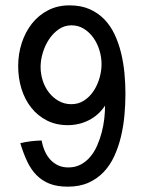

<svg xmlns="http://www.w3.org/2000/svg" viewBox="-20 -698 532 727"><path d="M377.7 -298Q377.9 -275.1 374.9 -248.9Q371.9 -222.7 365.2 -196.8Q358.4 -170.9 347.8 -146.7Q337.2 -122.6 321.7 -104.2Q306.2 -85.8 285.5 -74.9Q264.9 -64 238.8 -64Q217.4 -64 200.4 -71.7Q183.5 -79.5 170.7 -93.3Q158 -107.2 149.7 -125.9Q141.5 -144.5 137.7 -166Q116.6 -165.5 96.9 -163.1Q77.3 -160.8 56.9 -155.9Q68.6 -116.9 83.1 -86.4Q97.5 -55.9 118.3 -34.8Q139.2 -13.7 167.8 -2.4Q196.4 8.8 236.6 8.8Q281.5 8.8 315 -6.2Q348.5 -21.2 372.9 -47Q397.2 -72.8 413 -107.4Q428.8 -142 438.1 -181.1Q447.4 -220.2 451.2 -261.7Q455 -303.2 455 -342.7Q455 -381.5 451.2 -421.2Q447.4 -460.9 438.3 -498.2Q429.2 -535.4 413.8 -568.1Q398.3 -600.8 374.7 -625.1Q351.1 -649.4 318.7 -663.6Q286.3 -677.7 242.8 -677.7Q198.2 -677.7 162.2 -659.2Q126.2 -640.6 101.1 -608.9Q76 -577.1 62.4 -535.4Q48.8 -493.7 48.8 -447.8Q48.8 -401.6 61.6 -361Q74.3 -320.4 98.6 -290Q122.8 -259.5 157.5 -241.8Q192.3 -224.1 236.6 -224.1Q258.1 -224.1 278.1 -228.8Q298.2 -233.5 316.5 -242.9Q334.7 -252.2 350.3 -266Q365.8 -279.8 377.7 -298ZM250.6 -602.1Q277 -602.1 298.2 -588.7Q319.3 -575.4 334.1 -554.3Q348.9 -533.1 356.7 -507Q364.5 -480.8 364.5 -455.1Q364.5 -429.3 356.8 -402.5Q349 -375.6 334.4 -353.5Q319.7 -331.3 298.5 -317.4Q277.3 -303.5 250.1 -303.5Q224 -303.5 202.5 -315.6Q180.9 -327.8 165.5 -347.5Q150.1 -367.3 141.9 -392.6Q133.7 -418 133.7 -444.5Q133.7 -470.1 141.9 -497.8Q150.1 -525.5 165.4 -548.7Q180.7 -571.9 202.2 -587Q223.8 -602.1 250.6 -602.1Z"/></svg>

Font: SaysetthaMai Thin
Style: Regular
Weight: 100
Designer: John M. Durdin
Foundry: Lao Script for Windows
Version: Version 1.101